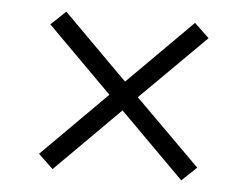

<svg xmlns="http://www.w3.org/2000/svg" viewBox="-40 -567 685 532"><g transform="rotate(5 303.0 -301.0)"><path d="M523 -121 482 -82 303 -261 124 -82 83 -121 263 -301 83 -481 124 -520 303 -341 482 -520 523 -481 342 -301Z"/></g></svg>

Font: GFS BodoniClassic
Style: Regular
Weight: 400
Designer: George D. Matthiopoulos
Foundry: George D. Matthiopoulos
Version: Macromedia Fontographer 4.1.5 140901